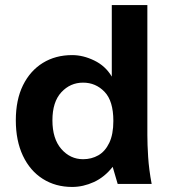

<svg xmlns="http://www.w3.org/2000/svg" viewBox="-20 -728 672 760"><path d="M265.6 12Q199.8 12 149.2 -20.1Q98.7 -52.1 70.6 -111.7Q42.6 -171.3 42.6 -251.7Q42.6 -332.9 71 -390.5Q99.5 -448.1 149.6 -479Q199.8 -509.9 265.6 -509.9Q309.2 -509.9 353.3 -488.4Q397.5 -467 422.5 -424.8V-708H563.3V-192.4Q563.3 -157.2 566.4 -107.1Q569.6 -56.9 580.3 0H445.8L426 -67.6Q393.9 -26.8 351.6 -7.4Q309.2 12 265.6 12ZM308.9 -97.8Q342.1 -97.8 369.2 -113.2Q396.3 -128.7 412.5 -162.5Q428.7 -196.3 428.7 -249.3Q428.7 -328.4 393.8 -364.6Q358.9 -400.9 308.9 -400.9Q258 -400.9 222.7 -362.7Q187.5 -324.5 187.5 -251.7Q187.5 -178.8 222.7 -138.3Q258 -97.8 308.9 -97.8Z"/></svg>

Font: Atkinson Hyperlegible Mono ExtraLight
Style: Regular
Weight: 200
Monospace: yes
Designer: Elliott Scott, Megan Eiswerth, Linus Boman, Theodore Petrosky, Letters from Sweden
Foundry: Applied Design Works, Letters from Sweden
Version: Version 2.001